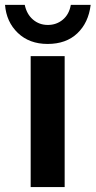

<svg xmlns="http://www.w3.org/2000/svg" viewBox="-53 -755 386 775"><path d="M70.8 0V-528.3H208V0ZM139.2 -577.6Q65.4 -577.6 19 -622.1Q-27.3 -666.5 -32.7 -735.4H46.9Q54.7 -697.8 80.1 -676Q105.5 -654.3 140.1 -654.3Q174.8 -654.3 200.4 -675.5Q226.1 -696.8 232.9 -735.4H313Q304.2 -663.1 259 -620.4Q213.9 -577.6 139.2 -577.6Z"/></svg>

Font: Liberation Sans
Style: Bold
Weight: 700
Designer: Steve Matteson
Foundry: Ascender Corporation
Version: Version 2.1.5